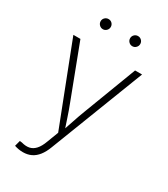

<svg xmlns="http://www.w3.org/2000/svg" viewBox="-224 -823 986 1129"><g transform="rotate(30 269.0 -258.0)"><path d="M64.9 197.3 75.2 158.7 90.3 160.6Q119.6 168.9 143.1 164.1Q166.5 159.2 184.8 138.9Q203.1 118.7 216.8 81.1L246.1 4.4L35.6 -539.1H83.5L218.8 -183.1Q234.9 -141.6 248.5 -100.1Q262.2 -58.6 275.9 -18.1H261.7Q275.9 -58.6 289.6 -100.1Q303.2 -141.6 319.3 -183.1L454.6 -539.1H502L255.9 97.2Q241.7 134.8 222.4 159.2Q203.1 183.6 178.5 195.3Q153.8 207 123 207Q106.9 207 92.3 204.3Q77.6 201.7 64.9 197.3ZM369.1 -654.3Q354.5 -654.3 344.5 -664.6Q334.5 -674.8 334.5 -689Q334.5 -703.1 344.5 -713.1Q354.5 -723.1 369.1 -723.1Q383.3 -723.1 393.3 -713.1Q403.3 -703.1 403.3 -689Q403.3 -674.8 393.3 -664.6Q383.3 -654.3 369.1 -654.3ZM168.9 -654.3Q154.8 -654.3 144.5 -664.6Q134.3 -674.8 134.3 -689Q134.3 -703.1 144.5 -713.1Q154.8 -723.1 168.9 -723.1Q183.6 -723.1 193.4 -713.1Q203.1 -703.1 203.1 -689Q203.1 -674.8 193.1 -664.6Q183.1 -654.3 168.9 -654.3Z"/></g></svg>

Font: Inter 18pt ExtraLight
Style: Regular
Weight: 250
Designer: Rasmus Andersson
Foundry: rsms
Version: Version 4.001;git-66647c0bb